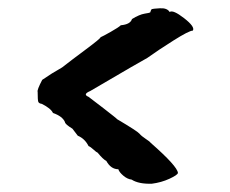

<svg xmlns="http://www.w3.org/2000/svg" viewBox="-20 -489 556 464"><path d="M390 -460Q398 -466 425 -445Q452 -424 446 -415Q437 -415 399 -391Q361 -367 336 -349Q326 -344 198 -269Q179 -261 194 -255Q197 -253 230 -227.5Q263 -202 263 -201Q312 -172 317 -166Q322 -160 332 -153.5Q342 -147 344 -144Q409 -87 410 -71Q409 -66 389.5 -57Q370 -48 347 -45Q315 -44 298 -55Q288 -56 278 -64.5Q268 -73 266 -80Q248 -80 237 -100Q229 -104 216 -120Q213 -121 206 -127.5Q199 -134 194 -136Q185 -154 168 -161L155 -178Q137 -189 137 -194Q131 -208 108 -216Q103 -227 81 -238Q74 -239 72.5 -243Q71 -247 71 -267Q69 -271 82 -296Q105 -312 130 -326Q153 -344 188 -370Q223 -396 223 -399Q228 -401 247.5 -412Q267 -423 272 -428Q295 -430 299 -443Q317 -454 329.5 -456Q342 -458 343 -459Q345 -466 347 -467Q349 -468 366.5 -469Q384 -470 390 -460Z"/></svg>

Font: Caveat Brush
Style: Regular
Weight: 400
Designer: Pablo Impallari
Foundry: Creative Lab NY
Version: Version 1.096; ttfautohint (v1.3)